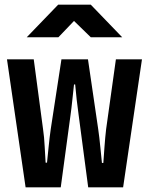

<svg xmlns="http://www.w3.org/2000/svg" viewBox="-20 -805 640 825"><path d="M90 0 10 -550H125L165 -250Q170 -217 172 -175Q174 -133 176 -106H182Q185 -134 189 -174.5Q193 -215 198 -250L244 -550H358L402 -250Q407 -216 411 -174Q415 -132 418 -105H424Q426 -133 429 -174.5Q432 -216 436 -250L478 -550H590L509 0H359L318 -310Q314 -338 309.5 -377Q305 -416 303 -442H298Q295 -416 291 -377Q287 -338 283 -310L241 0ZM95 -645 230 -785H370L505 -645H370L298 -715L231 -645Z"/></svg>

Font: NKDuy Mono ExtraBold
Style: Regular
Weight: 800
Monospace: yes
Designer: NKDuy
Foundry: NKDuy
Version: Version 2.251; ttfautohint (v1.8.4.7-5d5b)